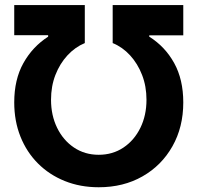

<svg xmlns="http://www.w3.org/2000/svg" viewBox="-20 -748 800 777"><path d="M37.6 -333.5Q37.6 -426.3 74.7 -492.7Q111.8 -559.1 174.8 -599.6V-605.5H37.6V-727.5H323.2V-573.7Q284.2 -557.6 253.2 -524.2Q222.2 -490.7 204.3 -444.8Q186.5 -398.9 186.5 -344.2Q186.5 -281.2 211.2 -230.7Q235.8 -180.2 279.5 -150.9Q323.2 -121.6 379.4 -121.6Q436 -121.6 479.7 -150.9Q523.4 -180.2 548.1 -230.7Q572.8 -281.2 572.8 -344.2Q572.8 -398.9 554.9 -444.8Q537.1 -490.7 506.3 -524.2Q475.6 -557.6 436 -573.7V-727.5H721.7V-605H584V-599.6Q647.9 -559.6 684.8 -492.9Q721.7 -426.3 721.7 -333.5Q721.7 -233.4 677.7 -155.8Q633.8 -78.1 556.6 -34.2Q479.5 9.8 379.4 9.8Q304.7 9.8 242.2 -15.4Q179.7 -40.5 133.8 -86.4Q87.9 -132.3 62.7 -195.3Q37.6 -258.3 37.6 -333.5Z"/></svg>

Font: Inter 28pt
Style: Bold
Weight: 700
Designer: Rasmus Andersson
Foundry: rsms
Version: Version 4.001;git-66647c0bb